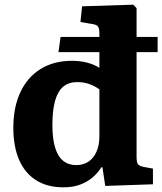

<svg xmlns="http://www.w3.org/2000/svg" viewBox="-20 -787 694 821"><path d="M251 14Q182 14 134 -16.5Q86 -47 61.5 -104Q37 -161 37 -241Q37 -328 67 -392.5Q97 -457 153.5 -492Q210 -527 288 -527Q324 -527 353.5 -519Q383 -511 405 -497V-564H230L239 -629H405V-643Q405 -667 398 -675Q391 -683 364 -686L324 -693L331 -760L550 -767L564 -752V-629H654V-564H564V-117Q564 -94 569.5 -85.5Q575 -77 596 -73L634 -66V1L430 8L418 -72H414Q398 -47 375.5 -28Q353 -9 322.5 2.5Q292 14 251 14ZM305 -81Q336 -81 358 -95.5Q380 -110 392.5 -138Q405 -166 405 -204V-405Q384 -420 360.5 -428Q337 -436 310 -436Q274 -436 250.5 -416.5Q227 -397 215.5 -356Q204 -315 204 -253Q204 -195 215.5 -156.5Q227 -118 250 -99.5Q273 -81 305 -81Z"/></svg>

Font: Literata 18pt
Style: Bold
Weight: 700
Designer: Latin by Veronika Burian and Jose Scaglione. Greek by Irene Vlachou. Cyrillic by Vera Evstafieva.
Foundry: TypeTogether
Version: Version 3.103;gftools[0.9.29]